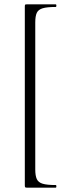

<svg xmlns="http://www.w3.org/2000/svg" viewBox="-20 -745 314 882"><path d="M94 106V-715Q94 -722 95.5 -723.5Q97 -725 103 -725Q127 -725 152 -725Q177 -725 199 -725Q221 -725 236 -725Q239 -725 239 -719Q239 -713 236 -713Q196 -713 176 -707Q156 -701 149 -686Q142 -671 142 -642V34Q142 62 149 77.5Q156 93 176 99Q196 105 236 105Q239 105 239 111Q239 117 236 117Q221 117 199 117Q177 117 152 117Q127 117 103 117Q97 117 95.5 115Q94 113 94 106Z"/></svg>

Font: Cormorant Light Light
Style: Regular
Weight: 300
Version: Version 4.000